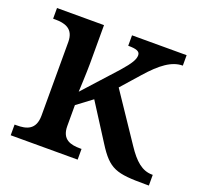

<svg xmlns="http://www.w3.org/2000/svg" viewBox="-99 -648 798 760"><g transform="rotate(20 300.0 -268.0)"><path d="M18 0H300V-45H295C255 -45 216 -53 216 -111V-199L280 -247L377 -95C432 -8 462 0 586 0H600V-45H597C555 -45 523 -73 488 -126L355 -324L423 -401C475 -460 518 -492 564 -492V-536H334V-492C367 -492 384 -487 384 -470C384 -453 374 -434 337 -392L212 -254C212 -254 216 -338 216 -374V-536H18V-491H27C66 -491 106 -482 106 -425V-115C106 -54 67 -45 27 -45H18Z"/></g></svg>

Font: Noto Serif Thai Medium
Style: Regular
Weight: 500
Designer: Monotype Design Team
Foundry: Monotype Imaging Inc.
Version: Version 1.901;PS 001.901;hotconv 1.0.88;makeotf.lib2.5.64775